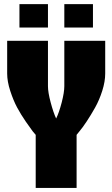

<svg xmlns="http://www.w3.org/2000/svg" viewBox="-20 -920 550 940"><path d="M75.2 -785.2V-899.9H214.8V-785.2ZM294.9 -785.2V-899.9H435.1V-785.2ZM15.1 -720.2H214.8V-498Q214.8 -468.3 228 -418.7Q241.2 -369.1 254.9 -339.8Q269 -368.2 282 -418Q294.9 -467.8 294.9 -498V-720.2H495.1V-560.1Q495.1 -521 480.7 -475.6Q466.3 -430.2 445.6 -393.3Q424.8 -356.4 404.3 -325.4Q383.8 -294.4 369.1 -277.3L355 -259.8V0H154.8V-259.8Q148.9 -266.1 139.6 -277.8Q130.4 -289.6 106.2 -324.7Q82 -359.9 63.7 -394Q45.4 -428.2 30.3 -474.6Q15.1 -521 15.1 -560.1Z"/></svg>

Font: Mikodacs
Style: Regular
Weight: 400
Designer: gluk (gluksza@wp.pl)
Foundry: gluk (gluksza@wp.pl)
Version: Version 0.28